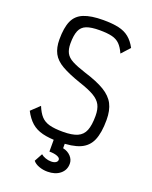

<svg xmlns="http://www.w3.org/2000/svg" viewBox="-184 -911 968 1226"><g transform="rotate(20 300.0 -298.0)"><path d="M300 14Q232 14 186.5 2.5Q141 -9 110.5 -36Q80 -63 56 -109L113 -163Q130 -121 151.5 -97.5Q173 -74 208 -64.5Q243 -55 300 -55Q363 -55 398 -70.5Q433 -86 447.5 -122Q462 -158 462 -221Q462 -267 447 -295.5Q432 -324 396 -345Q360 -366 296 -387Q214 -415 166 -442.5Q118 -470 98 -508Q78 -546 78 -602Q78 -682 98.5 -728Q119 -774 168 -794Q217 -814 300 -814Q363 -814 405 -804.5Q447 -795 476 -771.5Q505 -748 527 -707L475 -650Q458 -688 437.5 -708.5Q417 -729 385 -737Q353 -745 300 -745Q243 -745 211 -732.5Q179 -720 166 -688.5Q153 -657 153 -602Q153 -563 166 -538Q179 -513 212 -495.5Q245 -478 304 -459Q392 -432 442.5 -401.5Q493 -371 515 -328.5Q537 -286 537 -221Q537 -134 515 -82.5Q493 -31 441 -8.5Q389 14 300 14ZM294 218Q264 218 236.5 208Q209 198 195 180L225 125Q236 135 255 142Q274 149 294 149Q314 149 325.5 141.5Q337 134 337 122Q337 109 316.5 101Q296 93 263 93V-5H338V43Q371 50 391.5 72Q412 94 412 122Q412 165 379.5 191.5Q347 218 294 218Z"/></g></svg>

Font: Victor Mono
Style: Regular
Weight: 400
Monospace: yes
Designer: Rune Bjørnerås
Version: Version 1.561;gftools[0.9.30]